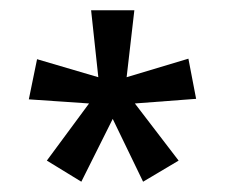

<svg xmlns="http://www.w3.org/2000/svg" viewBox="-20 -781 437 373"><path d="M226 -631 346 -667 361 -589 242 -580 327 -469 258 -428 199 -550 138 -428 71 -469 153 -580 36 -588 52 -666 171 -631 157 -761H241Z"/></svg>

Font: Noto Sans UI Cond
Style: Regular
Weight: 400
Width: 3
Designer: Monotype Design Team
Foundry: Monotype Imaging Inc.
Version: Version 1.001